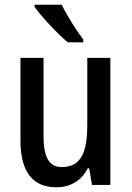

<svg xmlns="http://www.w3.org/2000/svg" viewBox="-20 -786 559 816"><path d="M242 -766H127V-757C154 -717 227 -640 268 -606H334V-618C306 -654 264 -721 242 -766ZM449 -540H351V-259C351 -138 325 -76 242 -76C189 -76 165 -118 165 -207V-540H67V-188C67 -61 115 10 220 10C277 10 326 -17 353 -71H359L371 0H449Z"/></svg>

Font: Noto Sans Gujarati UI Condensed Medium
Style: Regular
Weight: 500
Width: 3
Designer: Jelle Bosma - Monotype Design Team, Universal Thirst
Foundry: Monotype Imaging Inc.
Version: Version 2.106